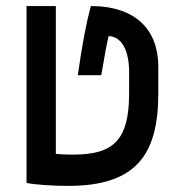

<svg xmlns="http://www.w3.org/2000/svg" viewBox="-20 -606 626 636"><path d="M205.1 9.8C429.2 9.8 504.4 -91.3 504.4 -296.9V-384.8C504.4 -506.3 430.7 -585.9 280.8 -585.9C266.1 -531.2 252 -458.5 237.8 -356.9H315.4C328.6 -435.5 334 -462.4 339.8 -486.3C370.6 -486.3 407.7 -458 407.7 -366.2V-297.4C407.7 -141.1 356 -93.8 221.2 -93.8C200.7 -93.8 182.6 -94.7 165 -96.2V-585.9H67.9V0C96.7 5.9 157.2 9.8 205.1 9.8Z"/></svg>

Font: Cascadia Mono NF
Style: Regular
Weight: 400
Monospace: yes
Designer: Aaron Bell
Foundry: Saja Typeworks
Version: Version 2404.023